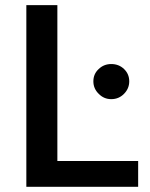

<svg xmlns="http://www.w3.org/2000/svg" viewBox="-20 -717 574 737"><path d="M200.2 -99.1V-697.3H81.1V0H510.3V-99.1ZM338.4 -404.8C338.4 -386.2 345.2 -370.1 358.9 -356.9C372.1 -343.3 388.2 -336.4 407.2 -336.4C426.3 -336.4 442.9 -343.3 456.1 -356.9C469.2 -370.1 476.1 -386.2 476.1 -404.8C476.1 -423.8 469.2 -439.5 456.1 -452.1C442.9 -464.8 426.3 -471.2 407.2 -471.2C388.2 -471.2 372.1 -464.8 358.9 -452.1C345.2 -439.5 338.4 -423.8 338.4 -404.8Z"/></svg>

Font: Estedad SemiBold
Style: Regular
Weight: 600
Designer: Amin Abedi
Version: Version 7.3